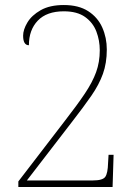

<svg xmlns="http://www.w3.org/2000/svg" viewBox="-20 -744 550 764"><path d="M53 0V-22L238 -263Q287 -326 317.5 -371.5Q348 -417 362.5 -457Q377 -497 377 -544Q377 -583 363.5 -618.5Q350 -654 318.5 -676.5Q287 -699 234 -699Q166 -699 130.5 -662Q95 -625 95 -564Q72 -564 72 -602Q72 -626 89 -654.5Q106 -683 142 -703.5Q178 -724 234 -724Q293 -724 331 -699.5Q369 -675 387 -634.5Q405 -594 405 -547Q405 -493 389.5 -450Q374 -407 343.5 -363Q313 -319 268 -261L87 -26H350Q389 -26 399 -40.5Q409 -55 410 -95L412 -128H432L428 0Z"/></svg>

Font: Noto Serif Ethiopic SemiCondensed Thin
Style: Regular
Weight: 100
Width: 4
Designer: Monotype Design Team
Foundry: Monotype Imaging Inc.
Version: Version 2.102; ttfautohint (v1.8.4.7-5d5b)